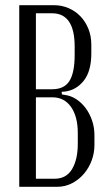

<svg xmlns="http://www.w3.org/2000/svg" viewBox="-20 -718 410 738"><path d="M331 -513Q331 -445 302.5 -408.5Q274 -372 230 -366L217 -365L218 -355L230 -353Q253 -350 273.5 -336.5Q294 -323 309.5 -302Q325 -281 334 -254.5Q343 -228 343 -198V-160Q343 -130 332.5 -101.5Q322 -73 303 -50.5Q284 -28 257.5 -14Q231 0 200 0H54V-698H188Q217 -698 243 -687Q269 -676 288.5 -656Q308 -636 319.5 -608Q331 -580 331 -546ZM181 -375Q227 -375 247 -407Q267 -439 267 -507V-539Q267 -667 180 -667H118V-375ZM279 -207Q279 -270 253 -307Q227 -344 181 -344H118V-31H190Q235 -31 257 -68Q279 -105 279 -165Z"/></svg>

Font: Moniqa Paragraph
Style: Regular
Weight: 400
Designer: Rajesh Rajput
Foundry: Rajesh Rajput
Version: Version 1.000